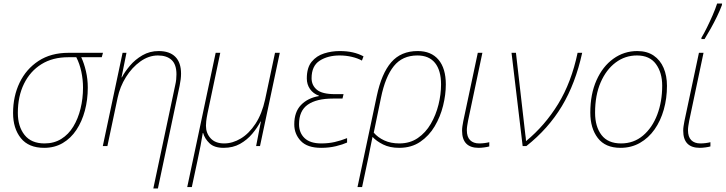

<svg xmlns="http://www.w3.org/2000/svg" viewBox="-20 -827 4110 1087"><path d="M230 10Q142 10 98 -45Q54 -100 54 -187Q54 -282 91 -359Q128 -436 198 -482Q268 -528 368 -528H563L556 -503H440Q456 -469 466.5 -424Q477 -379 477 -331Q477 -262 460.5 -200.5Q444 -139 412.5 -91.5Q381 -44 335 -17Q289 10 230 10ZM232 -15Q286 -15 327 -40.5Q368 -66 395 -110.5Q422 -155 436 -212Q450 -269 450 -331Q450 -376 440.5 -421Q431 -466 412 -503H366Q278 -503 214.5 -463.5Q151 -424 116 -353Q81 -282 81 -188Q81 -111 119 -63Q157 -15 232 -15Z M848 240 972 -345Q976 -362 977.5 -377Q979 -392 979 -406Q979 -462 951.5 -487.5Q924 -513 874 -513Q822 -513 774.5 -479Q727 -445 693 -390.5Q659 -336 646 -274L588 0H562L674 -528H696L668 -389H670Q686 -420 715.5 -455Q745 -490 786.5 -514Q828 -538 878 -538Q940 -538 972.5 -505.5Q1005 -473 1005 -410Q1005 -380 997 -342L874 240Z M1040 232 1201 -528H1227L1155 -186Q1149 -156 1147.5 -140.5Q1146 -125 1146 -115Q1146 -73 1172.5 -44Q1199 -15 1249 -15Q1297 -15 1343.5 -43Q1390 -71 1426.5 -126.5Q1463 -182 1481 -264L1537 -528H1564L1452 0H1430L1457 -139H1455Q1437 -104 1408 -69.5Q1379 -35 1339 -12.5Q1299 10 1246 10Q1193 10 1166 -16Q1139 -42 1130 -74H1128Q1123 -42 1115.5 -2.5Q1108 37 1097 87L1066 232Z M1798 10Q1720 10 1683 -29Q1646 -68 1646 -123Q1646 -193 1684 -232.5Q1722 -272 1785 -283L1786 -285Q1753 -297 1735 -323Q1717 -349 1717 -383Q1717 -444 1744.5 -477.5Q1772 -511 1815 -524.5Q1858 -538 1903 -538Q1944 -538 1977 -530.5Q2010 -523 2038 -508L2029 -484Q2006 -497 1972.5 -505Q1939 -513 1903 -513Q1836 -513 1790 -483.5Q1744 -454 1744 -384Q1744 -344 1774 -319Q1804 -294 1876 -294H1925L1919 -269H1865Q1772 -269 1722.5 -234.5Q1673 -200 1673 -124Q1673 -75 1704.5 -45Q1736 -15 1799 -15Q1840 -15 1875 -23Q1910 -31 1945 -45V-20Q1921 -9 1882.5 0.5Q1844 10 1798 10Z M2004 232 2113 -283Q2140 -411 2195 -474.5Q2250 -538 2345 -538Q2421 -538 2462.5 -489Q2504 -440 2504 -349Q2504 -291 2488.5 -228.5Q2473 -166 2441 -112Q2409 -58 2359 -24Q2309 10 2240 10Q2187 10 2149 -9Q2111 -28 2089 -52Q2082 -19 2076.5 9Q2071 37 2066 62L2030 232ZM2241 -15Q2301 -15 2345.5 -45.5Q2390 -76 2419 -126Q2448 -176 2462.5 -234.5Q2477 -293 2477 -349Q2477 -428 2443 -470.5Q2409 -513 2343 -513Q2258 -513 2209.5 -452.5Q2161 -392 2137 -274L2096 -76Q2119 -49 2155.5 -32Q2192 -15 2241 -15Z M2690 10Q2596 10 2596 -87Q2596 -100 2598 -113Q2600 -126 2603 -142L2685 -528H2711L2630 -144Q2627 -128 2625 -114.5Q2623 -101 2623 -90Q2623 -52 2641.5 -33.5Q2660 -15 2693 -15Q2708 -15 2723.5 -17Q2739 -19 2750 -22V2Q2740 5 2722 7.5Q2704 10 2690 10Z M2939 0 2876 -528H2901L2954 -66Q2956 -56 2956.5 -47Q2957 -38 2958 -28Q3065 -116 3140 -238.5Q3215 -361 3250 -528H3276Q3238 -354 3161 -226Q3084 -98 2960 0Z M3493 10Q3407 10 3364.5 -45.5Q3322 -101 3322 -189Q3322 -294 3357 -372.5Q3392 -451 3452.5 -494.5Q3513 -538 3588 -538Q3643 -538 3680.5 -512.5Q3718 -487 3737 -442.5Q3756 -398 3756 -341Q3756 -270 3738 -206.5Q3720 -143 3686 -94.5Q3652 -46 3603 -18Q3554 10 3493 10ZM3496 -15Q3568 -15 3620.5 -59.5Q3673 -104 3701 -178Q3729 -252 3729 -342Q3729 -416 3693.5 -464.5Q3658 -513 3586 -513Q3519 -513 3465.5 -473Q3412 -433 3380.5 -360.5Q3349 -288 3349 -189Q3349 -110 3385.5 -62.5Q3422 -15 3496 -15Z M3942 10Q3848 10 3848 -87Q3848 -100 3850 -113Q3852 -126 3855 -142L3937 -528H3963L3882 -144Q3879 -128 3877 -114.5Q3875 -101 3875 -90Q3875 -52 3893.5 -33.5Q3912 -15 3945 -15Q3960 -15 3975.5 -17Q3991 -19 4002 -22V2Q3992 5 3974 7.5Q3956 10 3942 10ZM3951 -606V-613Q3966 -638 3982.5 -671.5Q3999 -705 4014.5 -740.5Q4030 -776 4040 -807H4068L4067 -798Q4056 -768 4039 -733Q4022 -698 4003.5 -665Q3985 -632 3969 -606Z"/></svg>

Font: Noto Sans Disp Thin
Style: Italic
Weight: 100
Italic angle: -12°
Designer: Monotype Design Team
Foundry: Monotype Imaging Inc.
Version: Version 2.000;GOOG;noto-source:20170915:90ef993387c0